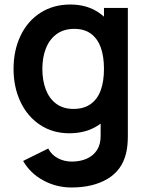

<svg xmlns="http://www.w3.org/2000/svg" viewBox="-20 -575 656 850"><path d="M296.8 255Q229.2 255 171.5 223.6Q113.8 192.2 82.3 137.5L193.5 82.5Q208.2 110.8 236.2 125.5Q264.3 140.3 297.7 140.3Q335.8 140.3 364.9 127.1Q394 113.9 410.2 88.1Q426.3 62.2 425.5 24.2V-129.7H440.3V-540H546V25.8Q546 70.5 538.5 102.2Q520.7 178.2 456.4 216.6Q392.1 255 296.8 255ZM286.7 15Q213.4 15 157.3 -22.2Q101.2 -59.4 70.6 -124.4Q40 -189.4 40 -270.2Q40 -351.9 71 -416.8Q101.9 -481.8 159 -518.4Q216.1 -555 291.2 -555Q365.9 -555 419 -518.1Q472.2 -481.2 499.3 -416.8Q526.5 -352.3 526.5 -270.2Q526.5 -187.8 499 -123.3Q471.4 -58.8 417.3 -21.9Q363.2 15 286.7 15ZM305 -92.8Q351.9 -92.8 382 -114.8Q412.2 -136.7 426.2 -176.3Q440.3 -215.9 440.3 -270.2Q440.3 -324.2 426.5 -363.7Q412.6 -403.2 383.3 -425.2Q354 -447.2 309.2 -447.2Q262.1 -447.2 230.4 -423.9Q198.7 -400.6 183.1 -360.6Q167.5 -320.7 167.5 -270.2Q167.5 -219.2 182.6 -179.2Q197.7 -139.2 228.5 -116Q259.4 -92.8 305 -92.8Z"/></svg>

Font: Hauora
Style: Regular
Weight: 400
Designer: Wayne Shih
Foundry: WCYS
Version: Version 1.001